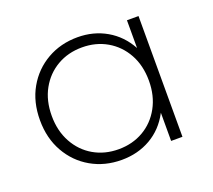

<svg xmlns="http://www.w3.org/2000/svg" viewBox="-96 -651 867 780"><g transform="rotate(-20 337.5 -261.0)"><path d="M307 4Q234 4 175.5 -29.5Q117 -63 83 -123Q49 -183 49 -261Q49 -340 83 -399.5Q117 -459 175.5 -492.5Q234 -526 307 -526Q376 -526 431.5 -494Q487 -462 519.5 -403Q552 -344 552 -261Q552 -180 520 -120Q488 -60 432.5 -28Q377 4 307 4ZM310 -41Q370 -41 417.5 -68.5Q465 -96 492.5 -146Q520 -196 520 -261Q520 -327 492.5 -376.5Q465 -426 417.5 -453.5Q370 -481 310 -481Q250 -481 202.5 -453.5Q155 -426 127.5 -376.5Q100 -327 100 -261Q100 -196 127.5 -146Q155 -96 202.5 -68.5Q250 -41 310 -41ZM521 0V-171L530 -262L520 -353V-522H570V0Z"/></g></svg>

Font: MOST Montserrat Light
Style: Regular
Weight: 300
Designer: Julieta Ulanovsky
Foundry: Julieta Ulanovsky
Version: Version 8.000;March 11, 2024;FontCreator 15.0.0.2926 64-bit